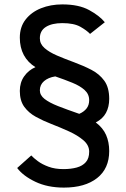

<svg xmlns="http://www.w3.org/2000/svg" viewBox="-20 -732 573 872"><path d="M270 120Q196 120 140.5 93.5Q85 67 58 31L122 -26Q132.5 -14.5 152 0Q171.5 14.5 200.5 25.2Q229.5 36 268 36Q302 36 328.5 28.8Q355 21.5 370 4.2Q385 -13 385 -43Q385 -72.5 358.8 -95Q332.5 -117.5 292.8 -135.5Q253 -153.5 213 -169Q175.5 -183.5 142.8 -201.5Q110 -219.5 90 -247.2Q70 -275 70 -319Q70 -357.5 89.8 -385.5Q109.5 -413.5 141 -427Q106.5 -448 88.2 -482Q70 -516 70 -561Q70 -609.5 96.2 -643.2Q122.5 -677 166.2 -694.5Q210 -712 263 -712Q338 -712 385 -686.2Q432 -660.5 456 -631L389 -578Q374 -594 344.8 -610.5Q315.5 -627 263 -627Q216 -627 188.5 -609.8Q161 -592.5 161 -558Q161 -532.5 182.2 -513.8Q203.5 -495 239 -479.8Q274.5 -464.5 317 -449Q359 -433.5 395.2 -414.8Q431.5 -396 453.8 -365.2Q476 -334.5 476 -283Q476 -246.5 461.2 -219.2Q446.5 -192 415 -176Q447.5 -151.5 461.8 -119Q476 -86.5 476 -46Q476 33.5 421 76.8Q366 120 270 120ZM340 -215Q361 -224 373 -239.2Q385 -254.5 385 -277Q385 -304.5 364.2 -323.2Q343.5 -342 308.5 -356.2Q273.5 -370.5 231 -385Q199 -380 180 -363.5Q161 -347 161 -322Q161 -299.5 182.2 -282.8Q203.5 -266 243.5 -250.2Q283.5 -234.5 340 -215Z"/></svg>

Font: Overpass
Style: Regular
Weight: 400
Designer: Delve Withrington, Dave Bailey, Thomas Jockin
Foundry: Delve Fonts LLC
Version: Version 4.000